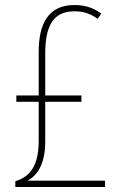

<svg xmlns="http://www.w3.org/2000/svg" viewBox="-20 -744 481 764"><path d="M276 -724C172 -724 134 -649 134 -538V-364H45V-339H134V-184C134 -88 102 -41 41 -23V0H398V-25H89C131 -46 160 -96 160 -180V-339H304V-364H160V-532C160 -647 196 -699 276 -699C308 -699 336 -692 369 -669L383 -690C354 -711 322 -724 276 -724Z"/></svg>

Font: Noto Sans Sinhala UI Condensed Thin
Style: Regular
Weight: 100
Width: 3
Designer: Jelle Bosma - Monotype Design Team
Foundry: Monotype Imaging Inc.
Version: Version 2.006